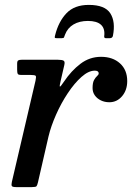

<svg xmlns="http://www.w3.org/2000/svg" viewBox="-20 -764 540 784"><path d="M342.5 -744Q284 -744 251.5 -710Q219 -676 205 -620Q203 -612.5 203.8 -610.2Q204.5 -608 212.5 -608H231.5Q240.5 -608 241.5 -611.8Q242.5 -615.5 245.5 -622.5Q256 -650 280.2 -664.2Q304.5 -678.5 339 -678.5Q375.5 -678.5 392.5 -662.8Q409.5 -647 405.5 -616Q404.5 -608 413 -608H427.5Q439 -608 441 -617.5Q452.5 -675 430.5 -709.5Q408.5 -744 342.5 -744ZM68.5 -520Q58.5 -520 54.2 -517.2Q50 -514.5 50 -503.5V-479.5Q50 -466.5 52.5 -462.2Q55 -458 67.5 -458H104Q123 -458 125.8 -454.2Q128.5 -450.5 125 -434.5L28.5 -21.5Q26 -10 28 -5Q30 0 46 0H110Q126 0 129 -3.5Q132 -7 135 -19.5L178 -206.5Q188 -248.5 208.8 -295.5Q229.5 -342.5 256.8 -383.5Q284 -424.5 312.8 -450Q341.5 -475.5 367 -475.5Q383 -475.5 383 -464.5Q383 -459 376.8 -453.8Q370.5 -448.5 364.2 -437.5Q358 -426.5 358 -404.5Q358 -387.5 367.2 -374.5Q376.5 -361.5 392 -354Q407.5 -346.5 426.5 -346.5Q457.5 -346.5 478.5 -371.2Q499.5 -396 499.5 -433Q499.5 -478.5 470 -505.2Q440.5 -532 392.5 -532Q346 -532 308.5 -503.5Q271 -475 241.5 -431Q226.5 -408.5 224.5 -410.5Q222.5 -412.5 227.5 -433L242.5 -498Q246 -512.5 239.8 -516.2Q233.5 -520 216 -520Z"/></svg>

Font: Besley Medium
Style: Italic
Weight: 500
Italic angle: -13°
Designer: Owen Earl
Foundry: indestructible type*
Version: Version 2.001